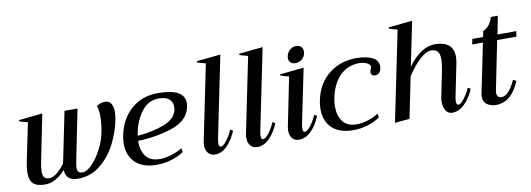

<svg xmlns="http://www.w3.org/2000/svg" viewBox="-57 -1053 3900 1409"><g transform="rotate(-10 1893.5 -348.0)"><path d="M783 -427Q783 -402 776 -365Q759 -280 716 -194.5Q673 -109 600.5 -49.5Q528 10 431 10Q342 10 339 -71Q265 10 189 10Q127 10 100 -15Q73 -40 73 -95Q73 -134 85 -191L141 -462Q101 -471 79 -480L80 -489L256 -507L186 -160Q177 -115 177 -87Q177 -56 189 -43Q201 -30 227 -30Q251 -30 281 -53.5Q311 -77 342 -118L345 -131L420 -498H517L441 -121Q434 -86 434 -71Q434 -50 443 -40Q452 -30 473 -30Q504 -30 542.5 -68.5Q581 -107 613 -167Q645 -227 658 -288Q672 -355 672 -412Q672 -466 660 -491Q691 -512 723 -512Q754 -512 768.5 -488.5Q783 -465 783 -427Z M1314 -399Q1314 -385 1311 -370Q1291 -272 1172.5 -231.5Q1054 -191 914 -187Q912 -115 945 -71.5Q978 -28 1049 -28Q1088 -28 1134.5 -42Q1181 -56 1217 -79L1222 -50Q1188 -25 1133 -7.5Q1078 10 1018 10Q917 10 861.5 -42Q806 -94 806 -183Q806 -216 813 -248Q838 -367 918.5 -437Q999 -507 1116 -507Q1314 -507 1314 -399ZM1218 -388Q1218 -423 1193.5 -445Q1169 -467 1116 -467Q1039 -467 989.5 -403Q940 -339 922 -251L917 -224Q1028 -233 1114.5 -265.5Q1201 -298 1216 -366Q1218 -382 1218 -388Z M1384 -70Q1384 -84 1387 -99L1502 -661Q1463 -670 1439 -679L1441 -688L1618 -706L1494 -101Q1490 -77 1490 -66Q1490 -40 1505 -40Q1524 -40 1550.5 -76Q1577 -112 1593 -151L1613 -140Q1586 -74 1544.5 -32Q1503 10 1452 10Q1422 10 1403 -12Q1384 -34 1384 -70Z M1699 -70Q1699 -84 1702 -99L1817 -661Q1778 -670 1754 -679L1756 -688L1933 -706L1809 -101Q1805 -77 1805 -66Q1805 -40 1820 -40Q1839 -40 1865.5 -76Q1892 -112 1908 -151L1928 -140Q1901 -74 1859.5 -32Q1818 10 1767 10Q1737 10 1718 -12Q1699 -34 1699 -70Z M2101 -593Q2101 -599 2103 -609Q2109 -636 2129 -653.5Q2149 -671 2176 -671Q2199 -671 2212.5 -657.5Q2226 -644 2226 -623Q2226 -614 2225 -609Q2219 -582 2198.5 -565Q2178 -548 2151 -548Q2128 -548 2114.5 -560.5Q2101 -573 2101 -593ZM2011 -69Q2011 -83 2014 -99L2087 -460Q2048 -469 2024 -478L2026 -487L2203 -505L2120 -101Q2116 -77 2116 -66Q2116 -40 2131 -40Q2150 -40 2176.5 -75.5Q2203 -111 2219 -151L2239 -140Q2213 -74 2171 -32Q2129 10 2078 10Q2048 10 2029.5 -11.5Q2011 -33 2011 -69Z M2272 -183Q2272 -216 2279 -248Q2304 -370 2389.5 -438.5Q2475 -507 2594 -507Q2669 -507 2713.5 -485Q2758 -463 2758 -419Q2758 -413 2756 -399Q2754 -384 2741 -371Q2728 -358 2712 -358Q2694 -358 2686 -368.5Q2678 -379 2681 -393Q2682 -399 2686 -408.5Q2690 -418 2691 -423Q2695 -439 2670.5 -453Q2646 -467 2610 -467Q2525 -467 2466.5 -409.5Q2408 -352 2386 -244Q2380 -213 2380 -182Q2380 -114 2413 -71Q2446 -28 2517 -28Q2555 -28 2599.5 -41.5Q2644 -55 2679 -79L2683 -50Q2648 -24 2595.5 -7Q2543 10 2483 10Q2382 10 2327 -41.5Q2272 -93 2272 -183Z M3384 -140Q3357 -75 3314.5 -32.5Q3272 10 3220 10Q3190 10 3173.5 -16Q3157 -42 3157 -81Q3157 -103 3161 -120L3194 -282Q3209 -351 3209 -392Q3209 -432 3193.5 -449.5Q3178 -467 3145 -467Q3109 -467 3061 -423.5Q3013 -380 2965 -305L2903 0L2793 10L2931 -661Q2892 -670 2868 -679L2870 -688L3047 -706L2979 -374Q3019 -432 3071.5 -469.5Q3124 -507 3182 -507Q3247 -507 3282.5 -478.5Q3318 -450 3318 -390Q3318 -367 3312 -338L3263 -97Q3260 -82 3260 -68Q3260 -40 3275 -40Q3293 -40 3320.5 -76.5Q3348 -113 3363 -151Z M3565 -101Q3562 -88 3562 -77Q3562 -40 3599 -40Q3626 -40 3652.5 -71Q3679 -102 3701 -151L3724 -138Q3663 10 3546 10Q3510 10 3481.5 -9Q3453 -28 3453 -69Q3453 -80 3456 -93L3531 -458H3451L3459 -498H3539L3548 -542Q3598 -560 3621 -633H3673L3646 -498H3787L3780 -458H3637Z"/></g></svg>

Font: Trirong Medium
Style: Italic
Weight: 500
Italic angle: -12°
Designer: Katatrad Team
Foundry: CadsonDemak
Version: Version 1.001